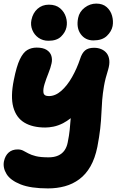

<svg xmlns="http://www.w3.org/2000/svg" viewBox="-22 -788 665 1069"><path d="M245 261Q149 261 92.5 238.5Q36 216 14.5 181Q-7 146 0 110Q7 78 26.5 61Q46 44 76 44Q94 44 106.5 50.5Q119 57 135.5 66Q152 75 178 81.5Q204 88 249 88Q280 88 302 78Q324 68 337 49.5Q350 31 355 5Q363 -34 366 -64.5Q369 -95 371 -122Q371 -126 372 -130Q350 -113 329 -102Q301 -88 276 -83Q251 -78 230 -78Q159 -78 113.5 -105.5Q68 -133 52 -191.5Q36 -250 55 -343Q70 -419 88.5 -457.5Q107 -496 130 -509.5Q153 -523 182 -523Q218 -523 238 -510Q258 -497 264 -477Q270 -457 265 -435Q260 -411 247.5 -380Q235 -349 226 -320Q217 -291 220 -272Q223 -253 250 -253Q286 -253 319 -282Q352 -311 379 -358.5Q406 -406 424 -460Q434 -492 451.5 -507Q469 -522 502 -522Q524 -522 542.5 -514Q561 -506 572.5 -491Q584 -476 586.5 -453Q589 -430 580 -400Q564 -350 557 -309Q550 -268 547 -231Q544 -194 542.5 -155.5Q541 -117 536 -72Q531 -27 520 30Q507 94 481.5 138.5Q456 183 419.5 210Q383 237 339 249Q295 261 245 261ZM498 -563Q453 -563 427.5 -598Q402 -633 413 -688Q420 -723 449.5 -745.5Q479 -768 514 -768Q550 -768 572 -748.5Q594 -729 602 -700Q610 -671 605 -643Q599 -613 573 -588Q547 -563 498 -563ZM248 -561Q216 -561 192.5 -577.5Q169 -594 158 -621Q147 -648 153 -677Q161 -716 187 -739Q213 -762 250 -762Q289 -762 312.5 -742Q336 -722 345 -693Q354 -664 348 -636Q342 -608 318 -584.5Q294 -561 248 -561Z"/></svg>

Font: Shantell Sans Light ExtraBold
Style: Italic
Weight: 800
Italic angle: -11°
Version: Version 1.008;[ac192a2d6]